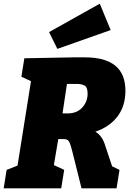

<svg xmlns="http://www.w3.org/2000/svg" viewBox="-32 -1021 711 1041"><path d="M576 -119 616 -100 600 0H410L360 -200Q351 -236 345 -248.5Q339 -261 329 -264.5Q319 -268 294 -267H284L260 -126L316 -100L300 0H-12L4 -100L63 -123L136 -581L84 -605L100 -705L363 -710H429Q648 -710 648 -529Q648 -446 605 -389.5Q562 -333 485 -307Q519 -287 535 -242ZM334 -406Q385 -406 414 -438Q443 -470 443 -513Q443 -548 426.5 -557Q410 -566 385 -566H331L307 -406ZM568 -858 279 -756 234 -847 509 -1001Z"/></svg>

Font: Bitter Pro Black
Style: Italic
Weight: 900
Italic angle: -9°
Designer: Sol Matas, and Bitter project Authors
Foundry: Sol Matas
Version: Version 1.010